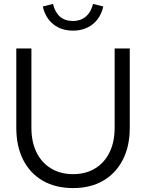

<svg xmlns="http://www.w3.org/2000/svg" viewBox="-20 -947 744 978"><path d="M352 11Q263 11 198 -26.5Q133 -64 98 -133Q63 -202 63 -296V-700H140V-296Q140 -224 166 -171Q192 -118 240 -89Q288 -60 352 -60Q417 -60 464.5 -89Q512 -118 538 -171Q564 -224 564 -296V-700H641V-296Q641 -202 605.5 -133Q570 -64 505.5 -26.5Q441 11 352 11ZM352 -791Q292 -791 251.5 -823.5Q211 -856 198 -914L250 -927Q271 -840 352 -840Q390 -840 416.5 -862Q443 -884 454 -927L506 -914Q493 -856 452 -823.5Q411 -791 352 -791Z"/></svg>

Font: Red Hat Display VF
Style: Regular
Weight: 300
Designer: Pentagram, MCKL
Foundry: Pentagram, MCKL
Version: Version 1.023